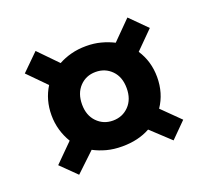

<svg xmlns="http://www.w3.org/2000/svg" viewBox="-88 -679 737 680"><g transform="rotate(-20 280.0 -339.5)"><path d="M43.9 -164.1 111.8 -231.9Q97.7 -254.9 89.8 -282Q82 -309.1 82 -337.9Q82 -396 110.8 -441.9L43.9 -509.8L106.9 -571.8L175.8 -501Q197.8 -513.2 223.9 -520Q250 -526.9 280.8 -526.9Q310.5 -526.9 336.2 -520Q361.8 -513.2 383.8 -502L453.1 -571.8L515.1 -509.8L449.2 -443.8Q480 -397 480 -337.9Q480 -276.9 448.2 -230L515.1 -164.1L458 -106.9L386.2 -173.8Q341.3 -148.9 280.8 -148.9Q248.5 -148.9 222.2 -156Q195.8 -163.1 173.8 -174.8L102.1 -106.9ZM196.8 -336.9Q196.8 -295.9 220.9 -271Q245.1 -246.1 280.8 -246.1Q316.9 -246.1 341.1 -271Q365.2 -295.9 365.2 -337.9Q365.2 -379.9 341.1 -404.5Q316.9 -429.2 280.8 -429.2Q244.6 -429.2 220.7 -404.1Q196.8 -378.9 196.8 -336.9Z"/></g></svg>

Font: Raleway ExtraBold
Style: Regular
Weight: 800
Designer: Matt McInerney, Pablo Impallari, Rodrigo Fuenzalida
Foundry: Matt McInerney, Pablo Impallari, Rodrigo Fuenzalida
Version: Version 3.000g; ttfautohint (v1.5) -l 8 -r 28 -G 28 -x 14 -D